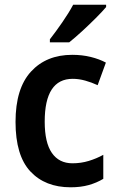

<svg xmlns="http://www.w3.org/2000/svg" viewBox="-20 -786 497 816"><path d="M280 10Q172 10 109 -57.5Q46 -125 46 -268Q46 -410 111.5 -481.5Q177 -553 287 -553Q329 -553 365.5 -544Q402 -535 430 -520L395 -424Q369 -436 342 -443.5Q315 -451 289 -451Q170 -451 170 -269Q170 -180 200.5 -136Q231 -92 288 -92Q324 -92 357 -102Q390 -112 419 -128V-26Q391 -9 357 0.5Q323 10 280 10ZM431 -756Q415 -737 387 -709Q359 -681 328.5 -653Q298 -625 274 -606H192V-619Q217 -651 245 -691.5Q273 -732 291 -766H431Z"/></svg>

Font: Noto Sans Georgian SemiCondensed SemiBold
Style: Regular
Weight: 600
Width: 4
Designer: Monotype Design Team, Akaki Razmadze
Foundry: Google LLC
Version: Version 2.005; ttfautohint (v1.8.4.7-5d5b)